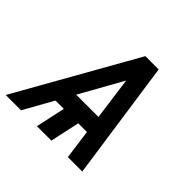

<svg xmlns="http://www.w3.org/2000/svg" viewBox="-186 -779 940 940"><g transform="rotate(45 284.0 -309.0)"><path d="M284 0H184L227 -199H327ZM104 -153 147 -245H423L428 -153ZM317 -618H409L498 0H398L335 -467L74 0H-32Z"/></g></svg>

Font: Victor Mono Thin
Style: Italic
Weight: 100
Italic angle: -12°
Monospace: yes
Designer: Rune Bjørnerås
Version: Version 1.561;gftools[0.9.30]